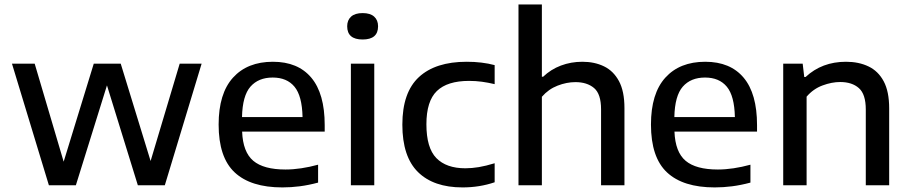

<svg xmlns="http://www.w3.org/2000/svg" viewBox="-20 -828 4064 858"><path d="M198.5 0 33.5 -543.5H135L264.5 -105.5L399 -543.5H519.5L653 -108.5L783 -543.5H881L716.5 0H596L458 -446.5L319 0Z M1242 9.5Q1100.5 9.5 1028.8 -57.5Q957 -124.5 957 -271.5Q957 -410 1021.2 -481Q1085.5 -552 1199.5 -552Q1311.5 -552 1371.2 -480.8Q1431 -409.5 1431 -269V-240H1062Q1065.5 -148.5 1111.8 -109.5Q1158 -70.5 1256 -70.5Q1289.5 -70.5 1326.2 -76Q1363 -81.5 1401.5 -92V-12Q1358.5 -0.5 1319.5 4.5Q1280.5 9.5 1242 9.5ZM1198.5 -481.5Q1135 -481.5 1099.2 -440.8Q1063.5 -400 1061.5 -305H1332Q1330 -399.5 1296 -440.5Q1262 -481.5 1198.5 -481.5Z M1548 0V-543.5H1652.5V0ZM1600.5 -651.5Q1531.5 -651.5 1531.5 -710.5Q1531.5 -738 1549 -753.8Q1566.5 -769.5 1600.5 -769.5Q1634.5 -769.5 1652 -753.8Q1669.5 -738 1669.5 -710.5Q1669.5 -651.5 1600.5 -651.5Z M2047 9.5Q1917.5 9.5 1847.8 -59.2Q1778 -128 1778 -271Q1778 -415 1852 -483.5Q1926 -552 2065.5 -552Q2134.5 -552 2190.5 -537V-452Q2161 -459 2133.2 -462.8Q2105.5 -466.5 2076 -466.5Q1979 -466.5 1932.2 -421.2Q1885.5 -376 1885.5 -272.5Q1885.5 -167 1930 -121.5Q1974.5 -76 2059.5 -76Q2088.5 -76 2119.8 -81.2Q2151 -86.5 2190.5 -98.5V-13.5Q2123 9.5 2047 9.5Z M2297 0V-808H2401.5V-485H2407Q2441.5 -518 2486.5 -535Q2531.5 -552 2582.5 -552Q2637 -552 2679.2 -531.5Q2721.5 -511 2746 -465.5Q2770.5 -420 2770.5 -345V0H2666V-339.5Q2666 -408 2634.8 -434.5Q2603.5 -461 2551.5 -461Q2512 -461 2471.5 -445.2Q2431 -429.5 2401.5 -395.5V0Z M3174 9.5Q3032.5 9.5 2960.8 -57.5Q2889 -124.5 2889 -271.5Q2889 -410 2953.2 -481Q3017.5 -552 3131.5 -552Q3243.5 -552 3303.2 -480.8Q3363 -409.5 3363 -269V-240H2994Q2997.5 -148.5 3043.8 -109.5Q3090 -70.5 3188 -70.5Q3221.5 -70.5 3258.2 -76Q3295 -81.5 3333.5 -92V-12Q3290.5 -0.5 3251.5 4.5Q3212.5 9.5 3174 9.5ZM3130.5 -481.5Q3067 -481.5 3031.2 -440.8Q2995.5 -400 2993.5 -305H3264Q3262 -399.5 3228 -440.5Q3194 -481.5 3130.5 -481.5Z M3480 0V-543.5H3567L3574 -484H3580Q3653 -552 3760.5 -552Q3817.5 -552 3861 -531.2Q3904.5 -510.5 3929 -464.8Q3953.5 -419 3953.5 -343.5V0H3849V-338.5Q3849 -407 3818.2 -434.2Q3787.5 -461.5 3734.5 -461.5Q3697 -461.5 3655.8 -446.2Q3614.5 -431 3584.5 -396V0Z"/></svg>

Font: Encode Sans Semi Expanded Medium
Style: Regular
Weight: 500
Width: 6
Designer: Multiple Designers
Foundry: Impallari Type
Version: Version 3.000; ttfautohint (v1.8.3) -l 8 -r 50 -G 200 -x 14 